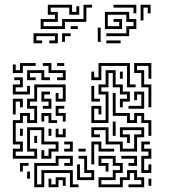

<svg xmlns="http://www.w3.org/2000/svg" viewBox="-20 -771 714 807"><path d="M34 -464V-500H46V-476H64V-506H130V-494H76V-464ZM220 -434V-446H244V-464H184V-494H160V-506H196V-476H256V-434ZM220 -494V-506H250V-494ZM514 -404V-494H406V-434H364V-470H376V-446H394V-506H526V-416H550V-404ZM604 -320V-404H574V-464H544V-506H616V-440H604V-494H556V-476H586V-416H616V-320ZM94 -434V-476H166V-446H190V-434H154V-464H106V-446H130V-434ZM364 -254V-326H406V-290H394V-314H376V-266H424V-374H394V-416H424V-476H466V-416H496V-386H526V-344H496V-320H484V-356H514V-374H484V-404H454V-464H436V-404H406V-386H436V-254ZM484 -440V-470H496V-440ZM34 -374V-416H64V-434H40V-446H76V-404H46V-386H94V-410H106V-374ZM34 -104V-146H64V-164H34V-266H64V-296H106V-266H124V-314H94V-356H124V-416H256V-344H214V-380H226V-356H244V-404H136V-344H106V-326H136V-254H94V-284H76V-254H46V-176H76V-134H46V-116H124V-134H94V-236H166V-176H226V-134H196V-104H154V-140H166V-116H184V-146H214V-164H154V-224H106V-146H136V-104ZM364 -344V-410H376V-356H400V-344ZM520 -314V-326H574V-374H556V-350H544V-386H586V-314ZM160 -314V-326H184V-344H154V-386H190V-374H166V-356H196V-314ZM604 -200V-254H574V-284H556V-254H514V-284H454V-380H466V-296H526V-266H544V-296H586V-266H616V-200ZM34 -290V-356H76V-320H64V-344H46V-290ZM244 -260V-284H214V-326H250V-314H226V-296H256V-260ZM184 -254V-284H166V-260H154V-296H196V-266H220V-254ZM454 -200V-260H466V-200ZM484 -134V-164H424V-224H376V-206H400V-194H364V-236H436V-176H496V-146H544V-206H574V-224H496V-206H526V-170H514V-194H484V-236H586V-194H556V-134ZM64 -200V-230H76V-200ZM184 -200V-230H196V-200ZM214 -194V-230H226V-206H244V-230H256V-194ZM124 -170V-200H136V-170ZM574 -44V-116H604V-134H574V-176H610V-164H586V-146H616V-104H586V-56H604V-80H616V-44ZM250 -134V-146H274V-164H250V-176H286V-134ZM364 -80V-176H406V-146H460V-134H394V-164H376V-80ZM310 -134V-146H340V-134ZM124 16V-86H214V-116H286V-74H250V-86H274V-104H226V-74H136V4H154V-56H286V4H310V16H274V-44H166V16ZM304 -14V-80H316V-26H364V-44H334V-104H310V-116H346V-56H376V-14ZM394 16V-26H454V-56H484V-74H454V-104H406V-86H436V-50H424V-74H394V-116H466V-86H496V-44H466V-14H406V4H484V-26H514V-56H556V-26H586V16H520V4H574V-14H544V-44H526V-14H496V16ZM520 -74V-86H544V-104H490V-116H556V-74ZM64 -50V-86H100V-74H76V-50ZM94 -20V-50H106V-20ZM184 16V-20H196V4H214V-26H256V10H244V-14H226V16ZM604 10V-20H616V10ZM151 -649V-691H211V-709H181V-751H283V-721H301V-745H313V-709H271V-739H193V-721H223V-679H163V-661H241V-691H331V-751H367V-739H343V-679H253V-649ZM541 -715V-739H457V-751H553V-715ZM571 -685V-751H613V-715H601V-739H583V-685ZM427 -619V-631H511V-661H541V-679H511V-709H433V-661H481V-679H457V-691H493V-649H421V-721H523V-691H553V-649H523V-619ZM277 -649V-661H307V-649ZM391 -595V-655H403V-595ZM121 -589V-631H223V-589H187V-601H211V-619H133V-601H157V-589ZM241 -595V-631H277V-619H253V-595ZM427 -589V-601H487V-589Z"/></svg>

Font: Rubik Maze
Style: Regular
Weight: 400
Designer: Hubert and Fischer, NaN
Foundry: Hubert and Fischer, NaN
Version: Version 2.200